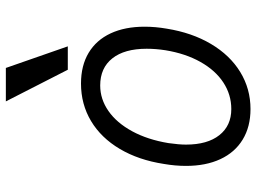

<svg xmlns="http://www.w3.org/2000/svg" viewBox="-128 -722 856 640"><g transform="rotate(-90 300.0 -402.0)"><path d="M67 -210Q67 -246 73.5 -283.5Q86.5 -368 123.5 -430.5Q160.5 -493 216.5 -526.5Q272.5 -560 341.5 -560Q401.5 -560 444 -534.5Q486.5 -509 508.8 -461.2Q531 -413.5 531 -348Q531 -312 524.5 -274.5Q511 -190 473.5 -126.8Q436 -63.5 380 -29.2Q324 5 256.5 5Q197.5 5 154.8 -21Q112 -47 89.5 -95.5Q67 -144 67 -210ZM452.5 -278.5Q457.5 -310.5 457.5 -341Q457.5 -415 425.5 -455.5Q393.5 -496 335 -496Q289.5 -496 250 -468.5Q210.5 -441 182.5 -389.5Q154.5 -338 143 -268.5Q138 -233.5 138 -210Q138 -138.5 169.5 -98.8Q201 -59 256.5 -59Q304.5 -59 345 -85.5Q385.5 -112 413.5 -161.8Q441.5 -211.5 452.5 -278.5ZM282 -810.5H393.5L465.5 -604H387.5Z"/></g></svg>

Font: JuliaMono Light
Style: Italic
Weight: 300
Italic angle: -9°
Monospace: yes
Designer: cormullion
Foundry: corm
Version: Version 0.054; ttfautohint (v1.8.4)